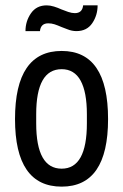

<svg xmlns="http://www.w3.org/2000/svg" viewBox="-20 -685 459 716"><path d="M265 -569Q248 -569 231 -576Q214 -583 210 -584Q194 -591 183 -594.5Q172 -598 160 -598Q132 -598 129 -569H75Q75 -606 95.5 -635.5Q116 -665 154 -665Q167 -665 181.5 -660.5Q196 -656 209 -650Q221 -645 234.5 -640.5Q248 -636 259 -636Q287 -636 290 -665H344Q344 -628 324 -598.5Q304 -569 265 -569ZM383 -241Q383 11 210 11Q36 11 36 -241Q36 -495 210 -495Q383 -495 383 -241ZM115 -259V-225Q115 -56 210 -56Q304 -56 304 -225V-259Q304 -342 280.5 -384.5Q257 -427 210 -427Q115 -427 115 -259Z"/></svg>

Font: Pragati Narrow
Style: Regular
Weight: 400
Designer: Hector Gatti, Marcela Romero, Pablo Cosgaya and Nicolas Silva
Foundry: Omnibus-Type
Version: Version 1.010; ttfautohint (v1.3)